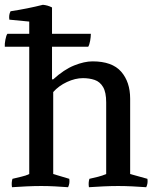

<svg xmlns="http://www.w3.org/2000/svg" viewBox="-33 -776 651 801"><path d="M184 -445H189Q234 -486 276.5 -503Q319 -520 353 -520Q435 -520 472.5 -477Q510 -434 510 -364V-50L582 -30Q585 -11 577 5Q550 3 519 1.5Q488 0 460 0Q432 0 399 1.5Q366 3 338 5Q335 -14 340 -30Q358 -34 376 -38.5Q394 -43 410 -50V-349Q410 -391 397 -413Q384 -435 362 -442.5Q340 -450 313 -450Q281 -450 246.5 -434Q212 -418 189 -392V-50L256 -30Q259 -11 251 5Q224 3 195.5 1.5Q167 0 139 0Q111 0 78 1.5Q45 3 17 5Q14 -14 19 -30Q38 -35 56.5 -39Q75 -43 89 -50V-581H-13Q-14 -592 -10.5 -610.5Q-7 -629 -2 -635H89V-686L6 -694Q3 -714 11 -729Q83 -740 146 -756Q156 -755 165 -752.5Q174 -750 184 -745V-635H346Q346 -622 343 -605.5Q340 -589 335 -581H184Z"/></svg>

Font: Alike
Style: Regular
Weight: 400
Designer: Sveta Sebyakina
Foundry: Cyreal (www.cyreal.org)
Version: Version 1.301; ttfautohint (v1.8.4.7-5d5b)